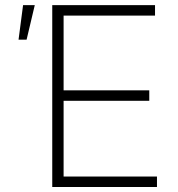

<svg xmlns="http://www.w3.org/2000/svg" viewBox="-20 -748 714 768"><path d="M189 0V-727.5H600.1V-685.5H234.4V-386.7H577.1V-344.7H234.4V-42H607.9V0ZM54.2 -589.4 72.3 -727.5H119.1L86.4 -589.4Z"/></svg>

Font: Inter 16pt ExtraLight
Style: Regular
Weight: 250
Version: Version 4.001;git-66647c0bb